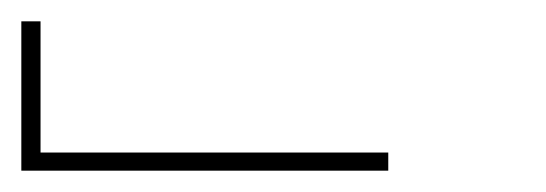

<svg xmlns="http://www.w3.org/2000/svg" viewBox="-492 -760 512 180"><path d="M-472 -600V-740H-454V-617H-128V-600Z"/></svg>

Font: Iosevka Thin Extended
Style: Regular
Weight: 100
Width: 7
Monospace: yes
Designer: Belleve Invis
Foundry: Belleve Invis
Version: Version 32.5.0; ttfautohint (v1.8.4)